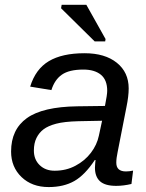

<svg xmlns="http://www.w3.org/2000/svg" viewBox="-20 -756 596 786"><path d="M455.6 4.9Q410.2 4.9 389.4 -13.9Q368.7 -32.7 368.7 -69.8Q368.7 -77.6 369.6 -85.4Q370.6 -93.3 371.1 -101.1H368.2Q327.6 -39.6 284.2 -14.9Q240.7 9.8 179.2 9.8Q110.8 9.8 68.1 -31.2Q25.4 -72.3 25.4 -135.7Q25.4 -226.1 90.1 -272.5Q154.8 -318.8 296.4 -320.8L409.7 -322.3Q418.9 -368.7 418.9 -384.3Q418.9 -428.7 393.1 -450Q367.2 -471.2 321.3 -471.2Q263.2 -471.2 233.4 -450.4Q203.6 -429.7 190.4 -387.2L103.5 -401.4Q125.5 -473.1 179.9 -505.6Q234.4 -538.1 326.2 -538.1Q409.7 -538.1 458.3 -499Q506.8 -460 506.8 -394Q506.8 -361.8 497.6 -317.4L461.4 -132.8Q456.1 -108.4 456.1 -89.8Q456.1 -71.8 466.1 -63Q476.1 -54.2 495.6 -54.2Q509.8 -54.2 524.9 -57.6L518.1 -2.9Q502 1 486.3 2.9Q470.7 4.9 455.6 4.9ZM118.7 -139.6Q118.7 -103 142.3 -80.1Q166 -57.1 203.6 -57.1Q251 -57.1 289.1 -77.6Q327.1 -97.7 352.1 -130.4Q377 -163.1 384.8 -200.7L397.9 -261.7L300.8 -259.8Q242.7 -258.3 209.7 -249.5Q176.8 -240.7 158.2 -226.6Q140.1 -212.9 129.4 -191.4Q118.7 -169.9 118.7 -139.6ZM412.1 -596.2 410.6 -586.4H367.7L230 -722.2L232.4 -736.3H333.5Z"/></svg>

Font: Arimo
Style: Italic
Weight: 400
Italic angle: -12°
Designer: Steve Matteson
Foundry: Monotype Imaging Inc.
Version: Version 1.33